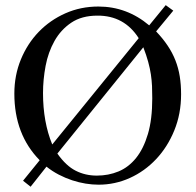

<svg xmlns="http://www.w3.org/2000/svg" viewBox="-20 -689 748 732"><path d="M670.4 -329.6Q670.4 -254.9 644.5 -191.7Q618.7 -128.4 575.2 -82.3Q531.7 -36.1 475.1 -10.5Q418.5 15.1 356 15.1Q332 15.1 306.4 11Q280.8 6.8 254.9 -1.7Q229 -10.3 204.1 -23.2Q179.2 -36.1 157.2 -53.7L96.7 22.9L67.9 0L131.3 -78.1Q34.7 -176.3 34.7 -332Q34.7 -401.9 59.6 -462.4Q84.5 -522.9 127.7 -567.6Q170.9 -612.3 229.2 -638.2Q287.6 -664.1 355 -664.1Q463.4 -664.1 548.8 -592.3L611.8 -669.4L640.6 -648.4L575.2 -569.3Q601.1 -542 619.1 -515.1Q637.2 -488.3 648.7 -459Q660.2 -429.7 665.3 -397.9Q670.4 -366.2 670.4 -329.6ZM508.8 -543.5Q453.6 -629.9 351.6 -629.4Q291.5 -629.4 251.7 -602.5Q211.9 -575.7 187.7 -532.7Q163.6 -489.7 153.8 -437.5Q144 -385.3 144 -334Q144 -223.6 179.2 -138.2ZM560.5 -314Q560.5 -338.9 559.6 -360.8Q558.6 -382.8 555.2 -405.5Q551.8 -428.2 544.9 -453.4Q538.1 -478.5 526.4 -508.8L198.7 -103.5Q231.9 -56.6 268.6 -38.1Q305.2 -19.5 349.1 -19.5Q393.6 -19.5 431.9 -35.4Q470.2 -51.3 498.8 -86.7Q527.3 -122.1 543.9 -178Q560.5 -233.9 560.5 -314Z"/></svg>

Font: Kitab
Style: Regular
Weight: 400
Designer: SIL International
Foundry: Khaled Hosny
Version: Version 1.000